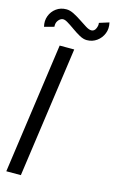

<svg xmlns="http://www.w3.org/2000/svg" viewBox="-138 -942 596 994"><g transform="rotate(15 160.0 -445.0)"><path d="M4.5 0 103 -700H181L82.5 0ZM230.5 -763.5Q212 -763.5 190.5 -775.5Q169 -787.5 147.8 -802.8Q126.5 -818 108.8 -828.5Q91 -839 79.5 -835.5Q67.5 -832 58.5 -819Q49.5 -806 51.5 -787L-0.5 -773Q-8 -803.5 2 -830.2Q12 -857 35 -873.8Q58 -890.5 89 -890.5Q107.5 -890.5 128.8 -879.8Q150 -869 171.2 -854.8Q192.5 -840.5 210.2 -829.5Q228 -818.5 240 -818.5Q256.5 -818.5 264 -836Q271.5 -853.5 268.5 -866L321 -882.5Q328.5 -851 317.8 -824Q307 -797 283.8 -780.2Q260.5 -763.5 230.5 -763.5Z"/></g></svg>

Font: Urbanist
Style: Italic
Weight: 400
Italic angle: -8°
Designer: Corey Hu
Foundry: Corey Hu
Version: Version 1.330; ttfautohint (v1.8.4.7-5d5b)